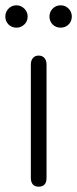

<svg xmlns="http://www.w3.org/2000/svg" viewBox="-37 -698 290 722"><path d="M79 -29V-455Q79 -471 87 -480Q95 -489 108 -489Q122 -489 130 -480Q138 -471 138 -455V-29Q138 4 108 4Q94 4 86.5 -4.5Q79 -13 79 -29ZM-17 -636Q-17 -653 -5 -665.5Q7 -678 25 -678Q42 -678 54.5 -665.5Q67 -653 67 -636Q67 -618 54.5 -606Q42 -594 25 -594Q7 -594 -5 -606Q-17 -618 -17 -636ZM149 -636Q149 -653 161 -665.5Q173 -678 191 -678Q209 -678 221 -665.5Q233 -653 233 -636Q233 -618 221 -606Q209 -594 191 -594Q173 -594 161 -606Q149 -618 149 -636Z"/></svg>

Font: SN Pro Light
Style: Regular
Weight: 300
Designer: Tobias Whetton
Foundry: Supernotes
Version: Version 1.002